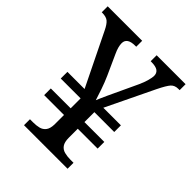

<svg xmlns="http://www.w3.org/2000/svg" viewBox="-199 -835 957 957"><g transform="rotate(45 279.5 -357.0)"><path d="M129 0V-42H152Q174 -42 192 -46.5Q210 -51 221.5 -65.5Q233 -80 234 -109V-177H94V-224H234V-294H94V-341H215L79 -619Q65 -648 51 -660Q37 -672 8 -672H5V-714H248V-672H241Q184 -672 184 -633Q184 -621 188 -606Q192 -591 200 -574L248 -468Q262 -437 275 -399Q288 -361 294 -341Q297 -348 303.5 -363.5Q310 -379 318.5 -397Q327 -415 333 -428L390 -550Q402 -576 408 -598.5Q414 -621 414 -632Q414 -652 400 -662Q386 -672 353 -672H350V-714H554V-672H545Q520 -672 506 -656.5Q492 -641 469 -594L347 -341H471V-294H331V-224H471V-177H331V-114Q331 -83 342 -67.5Q353 -52 372 -47Q391 -42 413 -42H436V0Z"/></g></svg>

Font: Noto Serif Kannada
Style: Regular
Weight: 400
Designer: Universal Thirst, Indian Type Foundry and the Monotype Design Team
Foundry: Monotype Imaging Inc.
Version: Version 2.003